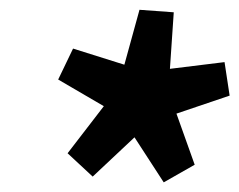

<svg xmlns="http://www.w3.org/2000/svg" viewBox="-20 -734 498 400"><path d="M173.1 -366.1 120.8 -414.7 196.3 -512.8 101.2 -568.3 132.2 -632.8 239.1 -599.2 270.6 -713.6 342 -708.4 334 -590.6 447.8 -604.6 458.4 -534.8 347.6 -497.3 385.6 -390.8 321.1 -354.1 260.2 -447.9Z"/></svg>

Font: Source Sans 3 VF
Style: Italic
Weight: 200
Italic angle: -11°
Designer: Paul D. Hunt
Foundry: Adobe Systems Incorporated
Version: Version 3.042;hotconv 1.0.118;makeotfexe 2.5.65603